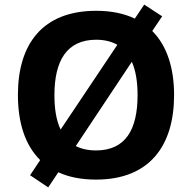

<svg xmlns="http://www.w3.org/2000/svg" viewBox="-20 -772 836 836"><path d="M738 -358C738 -476 707 -573 643 -637L686 -701L608 -752L567 -691C521 -713 465 -725 399 -725C165 -725 58 -580 58 -359C58 -238 89 -140 155 -75L111 -9L190 44L234 -22C279 -1 334 10 398 10C631 10 738 -137 738 -358ZM217 -358C217 -508 271 -599 399 -599C435 -599 466 -591 491 -577L244 -208C225 -247 217 -298 217 -358ZM579 -358C579 -208 527 -117 398 -117C363 -117 334 -124 310 -136L554 -503C571 -465 579 -416 579 -358Z"/></svg>

Font: Noto Sans Arabic UI
Style: Bold
Weight: 700
Designer: Monotype Design Team, Nadine Chahine and Nizar Qandah
Foundry: Monotype Imaging Inc.
Version: Version 2.010